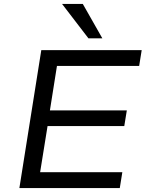

<svg xmlns="http://www.w3.org/2000/svg" viewBox="-20 -961 756 981"><path d="M79 0 191 -705H704L691 -624H271L235 -397H628L615 -317H223L185 -81H605L592 0ZM432 -765 297 -941H403L503 -765Z"/></svg>

Font: Nunito Sans 7pt SemiExpanded
Style: Italic
Weight: 400
Width: 6
Italic angle: -9°
Designer: Vernon Adams
Foundry: Vernon Adams
Version: Version 3.101;gftools[0.9.27]